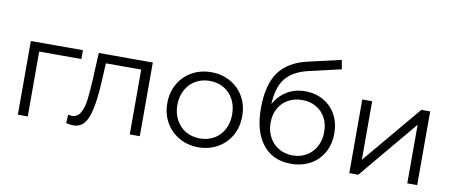

<svg xmlns="http://www.w3.org/2000/svg" viewBox="-64 -975 2938 1242"><g transform="rotate(10 1404.5 -353.5)"><path d="M435 -426H158V0H93V-484H435Z M894 -484V0H828V-426H596L590 -306Q583 -155 555 -74.5Q527 6 457 6Q437 6 410 -1L414 -57Q431 -53 437 -53Q475 -53 494.5 -88Q514 -123 520 -174.5Q526 -226 531 -311L539 -484Z M1278.5 5Q1209 5 1152.5 -27Q1096 -59 1064 -115Q1032 -171 1032 -242Q1032 -313 1064 -369Q1096 -425 1152.5 -456.5Q1209 -488 1278.5 -488Q1348 -488 1404.5 -456.5Q1461 -425 1492.5 -369Q1524 -313 1524 -242Q1524 -171 1492.5 -115Q1461 -59 1404.5 -27Q1348 5 1278.5 5ZM1278.5 -53Q1330 -53 1371 -76.5Q1412 -100 1435 -143.5Q1458 -187 1458 -242Q1458 -297 1435 -340.5Q1412 -384 1371 -407.5Q1330 -431 1278.5 -431Q1227 -431 1186 -407.5Q1145 -384 1121.5 -340.5Q1098 -297 1098 -242Q1098 -187 1121.5 -143.5Q1145 -100 1186 -76.5Q1227 -53 1278.5 -53Z M2130 -236Q2130 -165 2099.5 -110Q2069 -55 2013.5 -24.5Q1958 6 1887 6Q1766 6 1700 -79Q1634 -164 1634 -313Q1634 -468 1693 -551Q1752 -634 1878 -663L2095 -713L2106 -653L1902 -606Q1798 -583 1749.5 -524.5Q1701 -466 1696 -352Q1726 -408 1778 -440Q1830 -472 1899 -472Q1966 -472 2018.5 -442Q2071 -412 2100.5 -358.5Q2130 -305 2130 -236ZM1888.5 -49Q1939 -49 1979 -72.5Q2019 -96 2041.5 -138Q2064 -180 2064 -233.5Q2064 -287 2042 -327.5Q2020 -368 1980 -390.5Q1940 -413 1888.5 -413Q1837 -413 1797 -390.5Q1757 -368 1734.5 -327.5Q1712 -287 1712 -233.5Q1712 -180 1734.5 -138Q1757 -96 1797.5 -72.5Q1838 -49 1888.5 -49Z M2270 -484H2335V-99L2658 -484H2716V0H2651V-385L2329 0H2270Z"/></g></svg>

Font: Montserrat Ace
Style: Regular
Weight: 400
Designer: Julieta Ulanovsky
Foundry: Julieta Ulanovsky
Version: Version 1